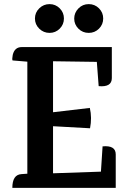

<svg xmlns="http://www.w3.org/2000/svg" viewBox="-20 -914 613 934"><path d="M482 -824Q482 -795 461.5 -774.5Q441 -754 411.5 -754Q382 -754 361.5 -774.5Q341 -795 341 -823.5Q341 -852 361.5 -873Q382 -894 411.5 -894Q441 -894 461.5 -873.5Q482 -853 482 -824ZM270.5 -774.5Q250 -754 221 -754Q192 -754 171 -774.5Q150 -795 150 -824Q150 -853 171 -873.5Q192 -894 221 -894Q250 -894 270.5 -873.5Q291 -853 291 -824Q291 -795 270.5 -774.5ZM543 -163V0H40Q40 -64 84 -67L113 -69V-614L41 -620Q38 -626 42 -647Q51 -685 86 -685H524V-534Q524 -489 460 -495L451 -613L238 -616V-368L417 -389Q428 -341 418 -290L238 -300V-71L471 -79L479 -202Q543 -208 543 -163Z"/></svg>

Font: Karma
Style: Bold
Weight: 700
Designer: Joana Correia
Foundry: Indian Type Foundry
Version: Version 1.202;PS 1.0;hotconv 1.0.78;makeotf.lib2.5.61930; tt